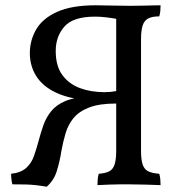

<svg xmlns="http://www.w3.org/2000/svg" viewBox="-20 -698 684 727"><path d="M349 3Q349 -8 350 -19.5Q351 -31 354 -40Q380 -42 394 -49.5Q408 -57 414 -75.5Q420 -94 420 -127V-637L425 -626Q402 -630 381 -632.5Q360 -635 340 -635Q257 -635 224 -597.5Q191 -560 191 -505Q191 -448 216 -414Q241 -380 282.5 -364.5Q324 -349 376 -349Q387 -349 397.5 -350Q408 -351 420 -353V-318H317Q241 -324 191.5 -347.5Q142 -371 117.5 -409.5Q93 -448 93 -497Q93 -545 117 -586.5Q141 -628 196 -653Q251 -678 343 -678Q365 -678 400 -677Q435 -676 475 -676Q494 -676 516.5 -676.5Q539 -677 558.5 -677.5Q578 -678 588 -678Q588 -666 587 -656Q586 -646 583 -636Q556 -636 541 -628Q526 -620 520 -601Q514 -582 514 -549V-127Q514 -94 520 -75.5Q526 -57 541 -49.5Q556 -42 583 -40Q586 -30 587 -19Q588 -8 588 3Q566 2 530 1Q494 0 468 0Q456 0 436 0Q416 0 393 1Q370 2 349 3ZM157 9Q133 5 115 3Q97 1 77 0.5Q57 0 27 0Q25 -6 24 -13.5Q23 -21 22.5 -28Q22 -35 22 -40Q59 -44 79 -62Q99 -80 108.5 -107Q118 -134 126 -164Q134 -194 144 -223Q154 -252 173.5 -276.5Q193 -301 227.5 -315.5Q262 -330 319 -330H420V-306Q356 -306 317.5 -291Q279 -276 258.5 -251Q238 -226 228.5 -194Q219 -162 213 -129Q206 -85 195 -50Q184 -15 157 9Z"/></svg>

Font: Vollkorn
Style: Regular
Weight: 400
Designer: Friedrich Althausen
Foundry: Friedrich Althausen
Version: Version 4.104